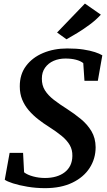

<svg xmlns="http://www.w3.org/2000/svg" viewBox="-20 -1016 583 1048"><path d="M226 11Q176 11 130 3.2Q84 -4.5 50.8 -15.2Q17.5 -26 6 -35L32.5 -181.5H106L111.5 -75.5Q129.5 -61.5 160.8 -53Q192 -44.5 225.5 -44.5Q259 -44.5 286.2 -52.5Q313.5 -60.5 333.2 -75.8Q353 -91 363.8 -113.2Q374.5 -135.5 375 -164.5Q376 -198 360.5 -224.5Q345 -251 316.2 -274.5Q287.5 -298 247.5 -323.5Q217 -342.5 188.5 -364.8Q160 -387 137.2 -413.5Q114.5 -440 101.2 -472.2Q88 -504.5 88 -544Q87.5 -609.5 122 -655.8Q156.5 -702 215.5 -726.8Q274.5 -751.5 347 -751.5Q397.5 -751.5 435 -745.8Q472.5 -740 498.2 -731.5Q524 -723 538.5 -714L514 -575H441L434.5 -671.5Q419.5 -683.5 394.5 -690Q369.5 -696.5 337 -696.5Q301.5 -696.5 272.5 -683.8Q243.5 -671 226 -646.5Q208.5 -622 208.5 -587.5Q208 -550.5 225.2 -523Q242.5 -495.5 273.8 -471.2Q305 -447 347 -420.5Q386 -395.5 421.5 -366.2Q457 -337 479.2 -299.8Q501.5 -262.5 502 -212.5Q502 -150 469.2 -99.2Q436.5 -48.5 374.8 -18.8Q313 11 226 11ZM343 -801.5 291.5 -838.5 443.5 -996.5 530.5 -936Q504 -907 469.8 -881.8Q435.5 -856.5 402 -836Q368.5 -815.5 343 -801.5Z"/></svg>

Font: Merriweather SemiBold
Style: Italic
Weight: 600
Italic angle: -7.8°
Version: Version 2.101